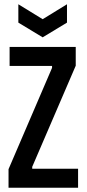

<svg xmlns="http://www.w3.org/2000/svg" viewBox="-20 -880 406 900"><path d="M20 0V-87L224 -562V-571H25V-660H335V-572L131 -98V-89H346V0ZM66 -860 180 -790 294 -860V-774L180 -705L66 -774Z"/></svg>

Font: Bricolage Grotesque 48pt Condensed Medium
Style: Regular
Weight: 500
Width: 3
Designer: Mathieu Triay
Foundry: Atelier Triay
Version: Version 1.001;gftools[0.9.33.dev8+g029e19f]